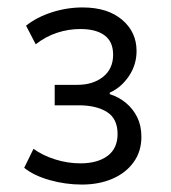

<svg xmlns="http://www.w3.org/2000/svg" viewBox="-20 -730 460 516"><path d="M200 -234Q156 -234 113.5 -246Q71 -258 45 -279L70 -330Q95 -312 128.5 -301.5Q162 -291 196 -291Q242 -291 269 -311Q296 -331 296 -370Q296 -411 267.5 -429Q239 -447 191 -447H127V-502H188Q230 -502 257 -523.5Q284 -545 284 -583Q284 -618 261 -635Q238 -652 196 -652Q164 -652 133.5 -642Q103 -632 76 -611L50 -661Q79 -684 119.5 -697Q160 -710 202 -710Q269 -710 308 -677Q347 -644 347 -593Q347 -556 326.5 -525.5Q306 -495 275 -481V-477Q300 -469 319 -453Q338 -437 349 -414.5Q360 -392 360 -362Q360 -323 339 -294Q318 -265 282 -249.5Q246 -234 200 -234Z"/></svg>

Font: Nunito Sans 7pt Condensed
Style: Regular
Weight: 400
Width: 3
Designer: Vernon Adams
Foundry: Vernon Adams
Version: Version 3.101;gftools[0.9.27]